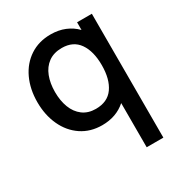

<svg xmlns="http://www.w3.org/2000/svg" viewBox="-185 -681 979 1047"><g transform="rotate(-30 304.0 -157.5)"><path d="M538.5 -540V240H433.5V-38Q373.5 15 284.5 15Q211 15 155.5 -22.2Q100 -59.5 70 -124.5Q40 -189.5 40 -270.5Q40 -352 70.2 -416.8Q100.5 -481.5 156.2 -518.2Q212 -555 286.5 -555Q336 -555 376 -538.5Q416 -522 445.5 -491.5V-540ZM445.5 -270.5Q445.5 -358 409.8 -409.2Q374 -460.5 302.5 -460.5Q252 -460.5 218 -435.8Q184 -411 167.5 -368Q151 -325 151 -270.5Q151 -215.5 167.5 -172.5Q184 -129.5 217.2 -104.5Q250.5 -79.5 299 -79.5Q373 -79.5 409.2 -130.8Q445.5 -182 445.5 -270.5Z"/></g></svg>

Font: Manrope KiralyPet SmBd KiralyPet
Style: Regular
Weight: 600
Designer: Mikhail Sharanda
Foundry: Mikhail Sharanda
Version: Version 4.502